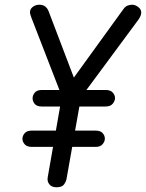

<svg xmlns="http://www.w3.org/2000/svg" viewBox="-20 -792 618 813"><path d="M219 1Q199 1 189 -11.5Q179 -24 182 -41L242 -384L113 -717Q110 -726 108.5 -730.5Q107 -735 107 -741Q107 -754 119 -763Q131 -772 146 -772Q162 -772 171.5 -764.5Q181 -757 186 -744L304 -434L275 -439L503 -754Q510 -764 519.5 -768Q529 -772 540 -772Q552 -772 565 -762.5Q578 -753 578 -739Q578 -726 567 -710L323 -380L262 -36Q260 -24 251.5 -11.5Q243 1 219 1ZM115 -170Q94 -170 84.5 -181Q75 -192 75 -204Q75 -217 84.5 -228Q94 -239 115 -239H385Q405 -239 414.5 -228.5Q424 -218 424 -205Q424 -193 414.5 -181.5Q405 -170 385 -170ZM157 -341Q136 -341 127 -352Q118 -363 118 -376Q118 -388 127 -399.5Q136 -411 157 -411H427Q448 -411 457.5 -400Q467 -389 467 -377Q467 -365 457.5 -353Q448 -341 427 -341Z"/></svg>

Font: Edu VIC WA NT Beginner Medium
Style: Regular
Weight: 500
Designer: Tina and Corey Anderson
Foundry: Google for Education
Version: Version 1.003